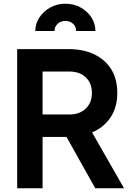

<svg xmlns="http://www.w3.org/2000/svg" viewBox="-20 -1008 701 1028"><path d="M72 0H208V-275H336L490 0H644L473 -299Q535 -325 571.5 -379Q608 -433 608 -510Q608 -586 575 -638Q542 -690 483.5 -717.5Q425 -745 349 -745H72ZM208 -395V-625H351Q406 -625 439 -594Q472 -563 472 -510Q472 -458 439 -426.5Q406 -395 351 -395ZM169 -842H272Q272 -865 288.5 -880.5Q305 -896 330 -896Q355 -896 371.5 -880.5Q388 -865 388 -842H491Q491 -881 469.5 -914.5Q448 -948 411.5 -968Q375 -988 330 -988Q286 -988 249.5 -968Q213 -948 191 -914.5Q169 -881 169 -842Z"/></svg>

Font: Plus Jakarta Sans
Style: Bold
Weight: 700
Designer: Gumpita Rahayu
Foundry: Tokotype
Version: Version 2.004; ttfautohint (v1.8.3)